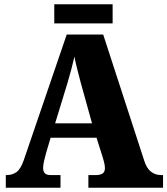

<svg xmlns="http://www.w3.org/2000/svg" viewBox="-20 -875 780 895"><path d="M7 0V-59H13Q37 -59 56.5 -72.5Q76 -86 91 -129L291 -714H461L653 -124Q664 -90 684 -74.5Q704 -59 730 -59H740V0H392V-59H430Q445 -59 457 -65.5Q469 -72 469 -91Q469 -105 465 -119.5Q461 -134 459 -141L430 -233H216L194 -159Q191 -147 186 -127Q181 -107 181 -92Q181 -77 188.5 -68Q196 -59 216 -59H262V0ZM237 -300H409L356 -491Q349 -519 341 -549Q333 -579 327 -611Q312 -547 296 -493ZM233 -766V-855H505V-766Z"/></svg>

Font: Noto Serif Lao SemiCondensed Black
Style: Regular
Weight: 900
Width: 4
Designer: Monotype Design Team
Foundry: Monotype Imaging Inc.
Version: Version 2.003; ttfautohint (v1.8.4.7-5d5b)